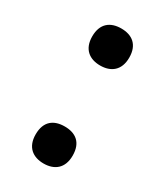

<svg xmlns="http://www.w3.org/2000/svg" viewBox="-139 -566 547 638"><g transform="rotate(30 135.0 -247.0)"><path d="M64 -435C64 -386 94 -364 135 -364C176 -364 206 -386 206 -435C206 -485 176 -506 135 -506C94 -506 64 -485 64 -435ZM64 -59C64 -10 94 12 135 12C176 12 206 -10 206 -59C206 -110 176 -130 135 -130C94 -130 64 -110 64 -59Z"/></g></svg>

Font: Noto Sans Armenian Semi
Style: Regular
Weight: 600
Designer: Monotype Design Team
Foundry: Monotype Imaging Inc.
Version: Version 1.901